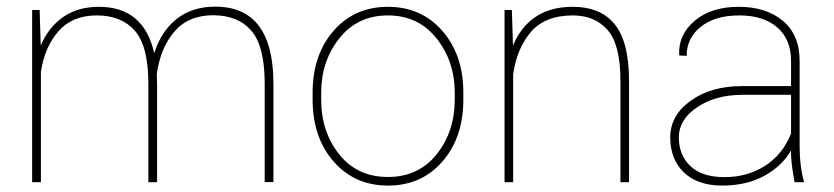

<svg xmlns="http://www.w3.org/2000/svg" viewBox="-20 -559 2559 589"><path d="M461.9 0H435.1V-302.2Q435.1 -417.5 393.8 -464.6Q352.5 -511.7 277.3 -511.7Q202.1 -511.7 159.7 -463.6Q117.2 -415.5 105.5 -338.9V0H78.6V-528.3H101.6L105 -419.4Q128.9 -475.6 173.8 -506.8Q218.8 -538.1 283.2 -538.1Q421.4 -538.1 453.1 -395.5Q474.1 -462.9 521.7 -500.7Q569.3 -538.6 640.6 -538.6Q818.8 -538.6 818.8 -301.8V-0.5H792V-302.7Q792 -417.5 751 -464.8Q710 -512.2 633.8 -512.2Q557.6 -512.2 514.6 -461.7Q471.7 -411.1 460.9 -331.1L461.9 -300.3Z M965.3 -253.9Q965.3 -154.3 1020.8 -85.2Q1076.2 -16.1 1169.9 -16.1Q1263.7 -16.1 1319.3 -85.4Q1375 -154.8 1375 -253.9V-274.4Q1375 -371.6 1318.8 -441.7Q1262.7 -511.7 1169.9 -511.7Q1077.1 -511.7 1021.2 -441.7Q965.3 -371.6 965.3 -274.4ZM939 -274.4Q939 -390.6 1003.2 -464.4Q1067.4 -538.1 1169.9 -538.1Q1272.5 -538.1 1336.9 -464.4Q1401.4 -390.6 1401.4 -274.4V-253.9Q1401.4 -137.2 1337.2 -63.5Q1272.9 10.3 1170.4 10.3Q1067.9 10.3 1003.4 -63.5Q939 -137.2 939 -253.9Z M1736.8 -538.1Q1823.2 -538.1 1866.5 -483.6Q1909.7 -429.2 1909.7 -311V0H1883.3V-312Q1883.3 -421.9 1844 -466.8Q1804.7 -511.7 1737.3 -511.7Q1651.9 -511.7 1608.4 -460.7Q1564.9 -409.7 1554.2 -330.1V0H1527.8V-528.3H1550.3L1553.7 -419.4Q1604 -538.1 1736.8 -538.1Z M2406.7 -149.4V-268.1H2257.3Q2175.3 -268.1 2118.9 -230.2Q2062.5 -192.4 2062.5 -137.7Q2062.5 -83 2098.1 -49.3Q2133.8 -15.6 2203.1 -15.6Q2272.5 -15.6 2326.9 -50.3Q2381.3 -85 2406.7 -149.4ZM2406.7 -89.4V-97.7Q2379.4 -49.8 2325 -19.8Q2270.5 10.3 2195.3 10.3Q2120.1 10.3 2078.1 -30Q2036.1 -70.3 2036.1 -137.7Q2036.1 -205.1 2098.9 -250Q2161.6 -294.9 2255.9 -294.9H2406.7V-372.1Q2406.7 -438 2364.5 -474.9Q2322.3 -511.7 2248 -511.7Q2173.8 -511.7 2130.1 -477.1Q2086.4 -442.4 2086.4 -387.7L2064.5 -388.7L2063.5 -391.1Q2060.5 -452.6 2111.3 -495.4Q2162.1 -538.1 2246.1 -538.1Q2330.1 -538.1 2381.6 -495.1Q2433.1 -452.1 2433.1 -371.1V-106.4Q2433.1 -48.3 2446.8 0H2417.5Q2406.7 -58.6 2406.7 -89.4Z"/></svg>

Font: Roboto-Thin
Style: Regular
Weight: 250
Designer: Google
Version: Version 1.100141; 2013; ttfautohint (v0.94.14-c901) -l 8 -r 